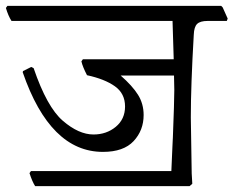

<svg xmlns="http://www.w3.org/2000/svg" viewBox="-40 -596 792 651"><path d="M729 -525H664Q639 -525 628.5 -515Q618 -505 617 -478Q607 -306 607 -198L610 -8L612 27L603 35H79Q69 19 60 -9L65 -16H541Q546 -132 546 -126Q551 -254 551 -291L550 -340H369Q409 -305 428 -274.5Q447 -244 447 -206Q447 -154 413 -117.5Q379 -81 309 -81Q130 -81 37 -351L38 -355L66 -369L74 -365Q119 -233 173 -186.5Q227 -140 277 -140Q321 -140 352.5 -166Q384 -192 384 -235Q384 -279 349.5 -303.5Q315 -328 255 -341Q240 -370 236 -388L241 -395H549L545 -525H-1Q-12 -542 -20 -569L-15 -576H710L715 -571L732 -533Z"/></svg>

Font: Sahitya
Style: Regular
Weight: 400
Designer: Juan Pablo del Peral
Foundry: Juan Pablo del Peral (http://www.huertatipografica.com)
Version: Version 1.001;PS 001.000;hotconv 1.0.70;makeotf.lib2.5.58329